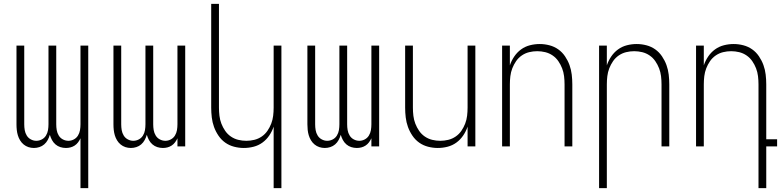

<svg xmlns="http://www.w3.org/2000/svg" viewBox="-20 -755 4040 990"><path d="M395 215V-42Q390 -31 382.5 -21Q375 -11 365 -4.5Q355 2 343.5 5Q332 8 320 8Q305 8 291 3.5Q277 -1 266 -10.5Q255 -20 248 -33Q241 -46 237 -60Q233 -46 226 -33Q219 -20 208 -10.5Q197 -1 183 3.5Q169 8 155 8Q140 8 126.5 3.5Q113 -1 102 -10Q91 -19 83.5 -31.5Q76 -44 72 -57.5Q68 -71 66.5 -85Q65 -99 65 -114V-520H105V-114Q105 -99 107.5 -84Q110 -69 118 -56Q126 -43 139.5 -36Q153 -29 167 -29Q182 -29 195.5 -36Q209 -43 217 -56Q225 -69 227.5 -84Q230 -99 230 -114V-520H270V-114Q270 -99 272.5 -84Q275 -69 283 -56Q291 -43 304.5 -36Q318 -29 333 -29Q347 -29 360.5 -36Q374 -43 382 -56Q390 -69 392.5 -84Q395 -99 395 -114V-520H435V215Z M655 8Q640 8 626.5 3.5Q613 -1 602 -10Q591 -19 583.5 -31.5Q576 -44 572 -57.5Q568 -71 566.5 -85Q565 -99 565 -114V-520H605V-114Q605 -99 607.5 -84Q610 -69 618 -56Q626 -43 639.5 -36Q653 -29 667 -29Q682 -29 695.5 -36Q709 -43 717 -56Q725 -69 727.5 -84Q730 -99 730 -114V-520H770V-114Q770 -99 772.5 -84Q775 -69 783 -56Q791 -43 804.5 -36Q818 -29 833 -29Q847 -29 860.5 -36Q874 -43 882 -56Q890 -69 892.5 -84Q895 -99 895 -114V-520H935V0H895V-42Q890 -31 882.5 -21Q875 -11 865 -4.5Q855 2 843.5 5Q832 8 820 8Q805 8 791 3.5Q777 -1 766 -10.5Q755 -20 748 -33Q741 -46 737 -60Q733 -46 726 -33Q719 -20 708 -10.5Q697 -1 683 3.5Q669 8 655 8Z M1391 215V-102Q1383 -78 1368.5 -56.5Q1354 -35 1333.5 -20Q1313 -5 1288 1.5Q1263 8 1237 8Q1212 8 1187 1.5Q1162 -5 1141.5 -19.5Q1121 -34 1106.5 -55.5Q1092 -77 1083.5 -100.5Q1075 -124 1072 -149.5Q1069 -175 1069 -200V-735H1109V-200Q1109 -179 1111.5 -158Q1114 -137 1121.5 -117.5Q1129 -98 1141 -80.5Q1153 -63 1170.5 -51Q1188 -39 1208.5 -34Q1229 -29 1250 -29Q1271 -29 1291.5 -34Q1312 -39 1329.5 -51Q1347 -63 1359 -80.5Q1371 -98 1378.5 -117.5Q1386 -137 1388.5 -158Q1391 -179 1391 -200V-520H1431V215Z M1655 8Q1640 8 1626.5 3.5Q1613 -1 1602 -10Q1591 -19 1583.5 -31.5Q1576 -44 1572 -57.5Q1568 -71 1566.5 -85Q1565 -99 1565 -114V-520H1605V-114Q1605 -99 1607.5 -84Q1610 -69 1618 -56Q1626 -43 1639.5 -36Q1653 -29 1667 -29Q1682 -29 1695.5 -36Q1709 -43 1717 -56Q1725 -69 1727.5 -84Q1730 -99 1730 -114V-520H1770V-114Q1770 -99 1772.5 -84Q1775 -69 1783 -56Q1791 -43 1804.5 -36Q1818 -29 1833 -29Q1847 -29 1860.5 -36Q1874 -43 1882 -56Q1890 -69 1892.5 -84Q1895 -99 1895 -114V-520H1935V0H1895V-42Q1890 -31 1882.5 -21Q1875 -11 1865 -4.5Q1855 2 1843.5 5Q1832 8 1820 8Q1805 8 1791 3.5Q1777 -1 1766 -10.5Q1755 -20 1748 -33Q1741 -46 1737 -60Q1733 -46 1726 -33Q1719 -20 1708 -10.5Q1697 -1 1683 3.5Q1669 8 1655 8Z M2237 8Q2212 8 2187 1.5Q2162 -5 2141.5 -19.5Q2121 -34 2106.5 -55.5Q2092 -77 2083.5 -100.5Q2075 -124 2072 -149.5Q2069 -175 2069 -200V-520H2109V-200Q2109 -179 2111.5 -158Q2114 -137 2121.5 -117.5Q2129 -98 2141 -80.5Q2153 -63 2170.5 -51Q2188 -39 2208.5 -34Q2229 -29 2250 -29Q2271 -29 2291.5 -34Q2312 -39 2329.5 -51Q2347 -63 2359 -80.5Q2371 -98 2378.5 -117.5Q2386 -137 2388.5 -158Q2391 -179 2391 -200V-520H2431V0H2391V-102Q2383 -78 2368.5 -56.5Q2354 -35 2333.5 -20Q2313 -5 2288 1.5Q2263 8 2237 8Z M2569 0V-520H2609V-418Q2617 -442 2631.5 -463.5Q2646 -485 2666.5 -500Q2687 -515 2712 -521.5Q2737 -528 2763 -528Q2788 -528 2813 -521.5Q2838 -515 2858.5 -500.5Q2879 -486 2893.5 -464.5Q2908 -443 2916.5 -419.5Q2925 -396 2928 -370.5Q2931 -345 2931 -320V0H2891V-320Q2891 -341 2888.5 -362Q2886 -383 2878.5 -402.5Q2871 -422 2859 -439.5Q2847 -457 2829.5 -469Q2812 -481 2791.5 -486Q2771 -491 2750 -491Q2729 -491 2708.5 -486Q2688 -481 2670.5 -469Q2653 -457 2641 -439.5Q2629 -422 2621.5 -402.5Q2614 -383 2611.5 -362Q2609 -341 2609 -320V0Z M3069 215V-520H3109V-418Q3117 -442 3131.5 -463.5Q3146 -485 3166.5 -500Q3187 -515 3212 -521.5Q3237 -528 3263 -528Q3288 -528 3313 -521.5Q3338 -515 3358.5 -500.5Q3379 -486 3393.5 -464.5Q3408 -443 3416.5 -419.5Q3425 -396 3428 -370.5Q3431 -345 3431 -320V0H3391V-320Q3391 -341 3388.5 -362Q3386 -383 3378.5 -402.5Q3371 -422 3359 -439.5Q3347 -457 3329.5 -469Q3312 -481 3291.5 -486Q3271 -491 3250 -491Q3229 -491 3208.5 -486Q3188 -481 3170.5 -469Q3153 -457 3141 -439.5Q3129 -422 3121.5 -402.5Q3114 -383 3111.5 -362Q3109 -341 3109 -320V215Z M3891 215V-320Q3891 -341 3888.5 -362Q3886 -383 3878.5 -402.5Q3871 -422 3859 -439.5Q3847 -457 3829.5 -469Q3812 -481 3791.5 -486Q3771 -491 3750 -491Q3729 -491 3708.5 -486Q3688 -481 3670.5 -469Q3653 -457 3641 -439.5Q3629 -422 3621.5 -402.5Q3614 -383 3611.5 -362Q3609 -341 3609 -320V0H3569V-520H3609V-418Q3617 -442 3631.5 -463.5Q3646 -485 3666.5 -500Q3687 -515 3712 -521.5Q3737 -528 3763 -528Q3788 -528 3813 -521.5Q3838 -515 3858.5 -500.5Q3879 -486 3893.5 -464.5Q3908 -443 3916.5 -419.5Q3925 -396 3928 -370.5Q3931 -345 3931 -320V-37H3987V0H3931V215Z"/></svg>

Font: Iosevka Extralight
Style: Regular
Weight: 200
Monospace: yes
Designer: Belleve Invis
Foundry: Belleve Invis
Version: Version 32.0.1; ttfautohint (v1.8.4)